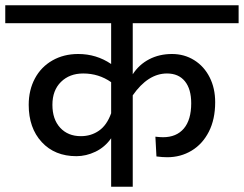

<svg xmlns="http://www.w3.org/2000/svg" viewBox="-40 -709 926 729"><path d="M464 -427Q488 -464 526.5 -484Q565 -504 613 -504Q660 -504 697.5 -480.5Q735 -457 756 -415.5Q777 -374 777 -321Q777 -256 753 -209Q729 -162 687.5 -137Q646 -112 595 -112Q577 -112 554 -115L550 -190Q568 -188 579 -188Q630 -188 658 -221Q686 -254 686 -317Q686 -371 662 -400.5Q638 -430 594 -430Q522 -430 464 -347V0H382V-184Q358 -150 322.5 -133Q287 -116 250 -116Q168 -116 118.5 -169.5Q69 -223 69 -311Q69 -367 92.5 -411Q116 -455 159 -479.5Q202 -504 257 -504Q326 -504 382 -466V-621H-20V-689H866V-621H464ZM382 -279V-397Q335 -430 276 -430Q224 -430 191.5 -398Q159 -366 159 -311Q159 -256 188.5 -224Q218 -192 267 -192Q306 -192 336 -213Q366 -234 382 -279Z"/></svg>

Font: FiraGO
Style: Regular
Weight: 400
Designer: bBox Type
Foundry: bBox Type GmbH
Version: Version 1.001;April 20, 2020;FontCreator 12.0.0.2555 64-bit